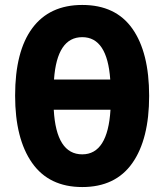

<svg xmlns="http://www.w3.org/2000/svg" viewBox="-20 -745 663 775"><path d="M582 -358Q582 -183 514 -86.5Q446 10 312 10Q178 10 109.5 -87.5Q41 -185 41 -359Q41 -538 110.5 -631.5Q180 -725 312 -725Q447 -725 514.5 -629Q582 -533 582 -358ZM312 -595Q210 -595 198 -424H425Q413 -595 312 -595ZM312 -122Q415 -122 426 -302H197Q207 -122 312 -122Z"/></svg>

Font: Noto Sans ExtraCondensed ExtraBold
Style: Regular
Weight: 800
Width: 2
Designer: Monotype Design Team
Foundry: Monotype Imaging Inc.
Version: Version 2.013; ttfautohint (v1.8.4.7-5d5b)